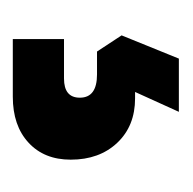

<svg xmlns="http://www.w3.org/2000/svg" viewBox="-20 -30 286 285"><g transform="rotate(90 122.5 113.0)"><path d="M66.5 -10H145.5L116 55H125.5Q166.5 55 191.5 81.5Q216.5 108 216.5 150.5Q216.5 190 191.2 213.2Q166 236.5 123 236.5H37.5V160.5H96Q124.5 160.5 124.5 137Q124.5 111.5 90 111.5H56L32 75Z"/></g></svg>

Font: Overused Grotesk
Style: Bold
Weight: 710
Version: Version 0.004